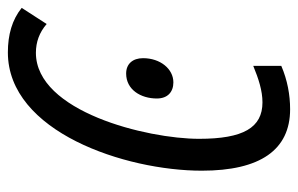

<svg xmlns="http://www.w3.org/2000/svg" viewBox="-158 -608 775 500"><g transform="rotate(-90 230.0 -357.5)"><path d="M196 10C233 10 272 3 309 -13V-86C275 -72 244 -62 214 -62C148 -62 119 -112 119 -227C119 -363 190 -652 343 -652C371 -652 396 -643 418 -624L460 -689C429 -714 390 -725 344 -725C137 -725 36 -419 36 -220C36 -68 90 10 196 10ZM266 -294C301 -294 329 -328 329 -373C329 -400 314 -417 289 -417C247 -417 224 -379 224 -337C224 -309 241 -294 266 -294Z"/></g></svg>

Font: Noto Sans ExtraCondensed
Style: Italic
Weight: 400
Width: 2
Italic angle: -12°
Designer: Monotype Design Team
Foundry: Monotype Imaging Inc.
Version: Version 2.013